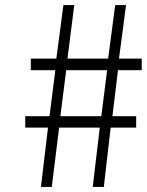

<svg xmlns="http://www.w3.org/2000/svg" viewBox="-20 -740 581 760"><path d="M142 0 170 -235H80V-280H176L199 -462H102V-508H203L231 -720H274L247 -508H408L436 -720H479L451 -508H541V-462H447L425 -280H519V-235H418L391 0H347L375 -235H214L185 0ZM219 -280H381L404 -462H242Z"/></svg>

Font: NotoSansHansLight
Style: Regular
Weight: 300
Designer: Ryoko NISHIZUKA  (kana & ideographs); Paul D. Hunt (Latin, Greek & Cyrillic); Wenlong ZHANG  (bopomofo); Sandoll Communi
Foundry: Adobe Systems Incorporated
Version: Version 1.00;December 8, 2021;FontCreator 13.0.0.2675 64-bit